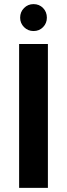

<svg xmlns="http://www.w3.org/2000/svg" viewBox="-20 -914 325 934"><path d="M73 0V-700H213V0ZM143 -763Q116 -763 97 -782Q78 -801 78 -828Q78 -856 97 -875Q116 -894 143 -894Q171 -894 189.5 -875Q208 -856 208 -828Q208 -801 189.5 -782Q171 -763 143 -763Z"/></svg>

Font: DM Sans 10pt ExtraBold
Style: Regular
Weight: 800
Version: Version 4.004;gftools[0.9.30]